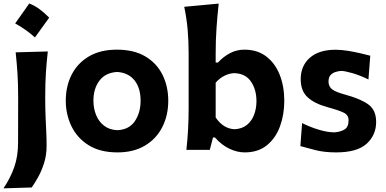

<svg xmlns="http://www.w3.org/2000/svg" viewBox="-25 -847 2181 1085"><path d="M140.2 -827.3Q170.3 -816 198.5 -795.1Q226.7 -774.1 253 -747.3Q212.7 -690.9 172.5 -635.5Q147.8 -657.6 120.1 -677.4Q92.4 -697.3 60.7 -714.5Q81.2 -743.5 101 -771.4Q120.9 -799.4 140.2 -827.3ZM-5.4 217.3Q33.7 159.7 55.4 97.9Q77.1 36.1 77.1 -40L77.6 -294.4Q77.6 -375.5 73.7 -433.8Q69.8 -492.2 63.5 -551.3L245.1 -556.2Q238.3 -495.6 234.4 -436.3Q230.5 -377 230.5 -294.4Q230.5 -236.8 232.4 -190.9Q234.4 -145 236.3 -104.7Q238.3 -64.5 238.3 -22.9Q238.3 29.3 224.4 73.7Q210.4 118.2 190.9 153.1Q171.4 188 154.3 212.4Z M639.2 14.2Q540 14.2 475.1 -26.9Q410.2 -67.9 378.4 -134.5Q346.7 -201.2 346.7 -277.8Q346.7 -360.4 380.1 -425.5Q413.6 -490.7 478 -528.6Q542.5 -566.4 635.7 -566.4Q731.9 -566.4 796.4 -528.1Q860.8 -489.7 893.3 -424.3Q925.8 -358.9 925.8 -277.8Q925.8 -194.8 892.1 -128.7Q858.4 -62.5 794.2 -24.2Q730 14.2 639.2 14.2ZM638.2 -111.3Q704.6 -114.3 737.1 -162.4Q769.5 -210.4 769.5 -277.8Q769.5 -349.1 735.6 -392.3Q701.7 -435.5 638.2 -440.4Q571.8 -437 537.4 -391.8Q502.9 -346.7 502.9 -277.8Q502.9 -234.4 518.1 -197Q533.2 -159.7 563.2 -136.5Q593.3 -113.3 638.2 -111.3Z M1357.9 14.2Q1314.9 14.2 1271.2 -6.6Q1227.5 -27.3 1189.5 -70.3H1178.7L1160.6 0H1028.3Q1034.7 -59.6 1037.8 -115.2Q1041 -170.9 1041 -239.7V-546.4Q1041 -614.3 1035.4 -679Q1029.8 -743.7 1016.1 -808.6L1210.9 -826.7Q1203.6 -760.7 1198.7 -691.4Q1193.8 -622.1 1193.8 -546.4V-493.7H1207Q1235.4 -525.4 1273.4 -545.9Q1311.5 -566.4 1356 -566.4Q1429.2 -566.4 1479.5 -528.1Q1529.8 -489.7 1555.7 -424.3Q1581.5 -358.9 1581.5 -276.9Q1581.5 -199.7 1557.4 -133.3Q1533.2 -66.9 1483.6 -26.4Q1434.1 14.2 1357.9 14.2ZM1300.3 -116.7Q1342.8 -118.7 1370.4 -141.1Q1397.9 -163.6 1411.1 -199.2Q1424.3 -234.9 1424.3 -275.4Q1424.3 -340.3 1393.3 -386Q1362.3 -431.6 1299.3 -433.6Q1272.5 -433.1 1244.4 -419.4Q1216.3 -405.8 1193.8 -379.9V-183.1Q1236.8 -119.6 1300.3 -116.7Z M1874 14.2Q1807.6 14.2 1756.8 1.2Q1706.1 -11.7 1672.4 -21.5L1682.1 -151.4Q1727.1 -128.9 1776.6 -114Q1826.2 -99.1 1864.3 -99.1Q1897 -101.1 1920.9 -114.7Q1944.8 -128.4 1944.8 -167.5Q1944.8 -196.3 1918.7 -209.7Q1892.6 -223.1 1824.7 -241.7Q1752 -261.7 1713.1 -297.6Q1674.3 -333.5 1674.3 -399.4Q1674.3 -475.1 1725.8 -520.5Q1777.3 -565.9 1871.6 -565.9Q1904.3 -565.9 1941.4 -559.8Q1978.5 -553.7 2012 -545.9Q2045.4 -538.1 2067.4 -532.2L2057.1 -397.9Q2006.8 -422.4 1964.4 -434.3Q1921.9 -446.3 1901.9 -446.3Q1887.7 -445.3 1871.1 -440.2Q1854.5 -435.1 1843 -422.6Q1831.5 -410.2 1831.5 -385.7Q1831.5 -357.9 1852.3 -342Q1873 -326.2 1926.8 -312Q2015.6 -287.6 2058.1 -255.6Q2100.6 -223.6 2100.6 -157.7Q2100.6 -84 2047.1 -34.9Q1993.7 14.2 1874 14.2Z"/></svg>

Font: Pinar-FD Bold
Style: Regular
Weight: 700
Designer: Amin Abedi
Version: Version 3.000